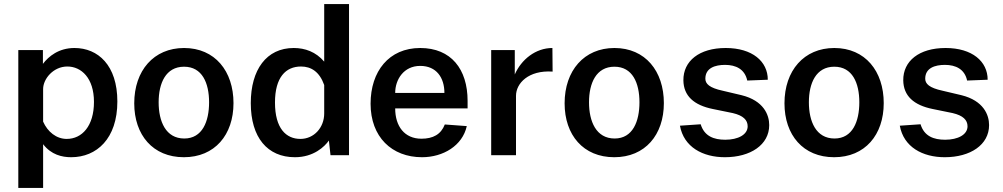

<svg xmlns="http://www.w3.org/2000/svg" viewBox="-20 -763 4929 944"><path d="M70 161H192V-54C232 -2 285 10 330 10C455 10 557 -81 557 -264C557 -442 462 -527 346 -527C269 -527 219 -486 191 -449V-517H70ZM308 -80C257 -80 214 -115 192 -165V-325C192 -376 243 -436 311 -436C380 -436 442 -379 442 -262C442 -143 383 -80 308 -80Z M884 10C1036 10 1128 -100 1128 -256C1128 -413 1037 -527 885 -527C736 -527 640 -416 640 -255C640 -99 732 10 884 10ZM886 -82C795 -82 760 -166 760 -260C760 -354 795 -435 885 -435C974 -435 1008 -355 1008 -260C1008 -166 975 -82 886 -82Z M1430 10C1522 10 1576 -42 1597 -72L1605 0H1696V-743H1574V-460C1533 -508 1480 -527 1424 -527C1290 -527 1213 -420 1213 -256C1213 -87 1295 10 1430 10ZM1457 -80C1387 -80 1332 -131 1332 -259C1332 -383 1385 -436 1460 -436C1510 -436 1551 -410 1574 -345V-205C1574 -136 1524 -80 1457 -80Z M1923 -230H2279V-267C2279 -423 2198 -527 2046 -527C1892 -527 1802 -412 1802 -253C1802 -90 1906 10 2055 10C2159 10 2254 -47 2275 -143L2167 -151C2148 -102 2109 -81 2052 -81C1969 -81 1923 -142 1923 -230ZM1923 -306C1923 -372 1965 -439 2046 -439C2126 -439 2165 -381 2165 -306Z M2395 0H2517V-292C2517 -353 2578 -419 2697 -411L2696 -527C2613 -527 2543 -470 2511 -397V-517H2395Z M3000 10C3152 10 3244 -100 3244 -256C3244 -413 3153 -527 3001 -527C2852 -527 2756 -416 2756 -255C2756 -99 2848 10 3000 10ZM3002 -82C2911 -82 2876 -166 2876 -260C2876 -354 2911 -435 3001 -435C3090 -435 3124 -355 3124 -260C3124 -166 3091 -82 3002 -82Z M3544 10C3670 10 3762 -51 3762 -148C3762 -198 3735 -268 3626 -295L3533 -317C3468 -331 3448 -351 3448 -376C3448 -429 3496 -444 3545 -444C3598 -444 3642 -423 3654 -367L3755 -371C3755 -461 3679 -527 3548 -527C3418 -527 3339 -463 3340 -368C3341 -292 3391 -246 3485 -227L3583 -207C3634 -195 3656 -173 3656 -142C3656 -101 3609 -76 3546 -76C3490 -76 3443 -93 3425 -152L3323 -145C3342 -40 3435 10 3544 10Z M4081 10C4233 10 4325 -100 4325 -256C4325 -413 4234 -527 4082 -527C3933 -527 3837 -416 3837 -255C3837 -99 3929 10 4081 10ZM4083 -82C3992 -82 3957 -166 3957 -260C3957 -354 3992 -435 4082 -435C4171 -435 4205 -355 4205 -260C4205 -166 4172 -82 4083 -82Z M4625 10C4751 10 4843 -51 4843 -148C4843 -198 4816 -268 4707 -295L4614 -317C4549 -331 4529 -351 4529 -376C4529 -429 4577 -444 4626 -444C4679 -444 4723 -423 4735 -367L4836 -371C4836 -461 4760 -527 4629 -527C4499 -527 4420 -463 4421 -368C4422 -292 4472 -246 4566 -227L4664 -207C4715 -195 4737 -173 4737 -142C4737 -101 4690 -76 4627 -76C4571 -76 4524 -93 4506 -152L4404 -145C4423 -40 4516 10 4625 10Z"/></svg>

Font: United Sans SemiBold
Style: Regular
Weight: 600
Designer: Pablo Impallari, Rodrigo Fuenzalida (Modified by Dan O. Williams)
Version: Version 1.000;PS 001.000;hotconv 1.0.88;makeotf.lib2.5.64775